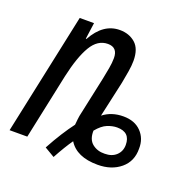

<svg xmlns="http://www.w3.org/2000/svg" viewBox="-110 -650 779 795"><g transform="rotate(20 279.0 -252.0)"><path d="M208 42Q238 -13 262 -47Q297 10 390 10Q451 10 490.5 -23Q530 -56 529 -112Q530 -156 501.5 -185.5Q473 -215 423 -215Q371 -215 334 -186L369 -344Q374 -370 378.5 -397Q383 -424 383 -445Q383 -498 355.5 -522Q328 -546 287 -546Q214 -546 169 -464H166L176 -536H113L-1 0H77L138 -288Q158 -379 186.5 -427Q215 -475 260 -475Q303 -475 303 -428Q303 -408 298.5 -382.5Q294 -357 289 -333L254 -170Q250 -154 248.5 -139Q247 -124 246 -114Q227 -89 206 -56Q185 -23 164 16ZM402 -43Q370 -42 347.5 -60Q325 -78 326 -117Q349 -145 371.5 -154Q394 -163 414 -163Q472 -163 472 -107Q472 -79 453 -61Q434 -43 402 -43Z"/></g></svg>

Font: Noto Sans UI Condensed
Style: Italic
Weight: 400
Width: 3
Italic angle: -12°
Designer: Monotype Design Team
Foundry: Monotype Imaging Inc.
Version: Version 1.901